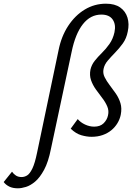

<svg xmlns="http://www.w3.org/2000/svg" viewBox="-194 -731 730 1040"><path d="M-97 289Q-125 289 -144 279.5Q-163 270 -174 255L-129 199Q-120 212 -107.5 220Q-95 228 -77 228Q-62 228 -47.5 219.5Q-33 211 -19 182.5Q-5 154 7 95L123 -458Q138 -534 175.5 -591Q213 -648 265.5 -679.5Q318 -711 380 -711Q428 -711 457 -690.5Q486 -670 496.5 -635.5Q507 -601 498 -560Q491 -523 471.5 -496Q452 -469 430 -446.5Q408 -424 390 -403Q372 -382 367 -358Q362 -335 372.5 -313.5Q383 -292 400 -270Q417 -248 433.5 -224Q450 -200 458.5 -172Q467 -144 460 -109Q455 -85 442 -63.5Q429 -42 409 -25.5Q389 -9 362 0.5Q335 10 302 10Q276 10 246.5 1.5Q217 -7 189 -34L227 -86Q242 -68 266.5 -56.5Q291 -45 316 -45Q349 -45 367.5 -63.5Q386 -82 391 -106Q397 -131 387 -154.5Q377 -178 359.5 -200.5Q342 -223 325 -247Q308 -271 299 -297Q290 -323 296 -354Q302 -380 319 -401.5Q336 -423 358 -444.5Q380 -466 399 -493Q418 -520 426 -556Q435 -598 416.5 -625Q398 -652 355 -652Q296 -652 255 -600Q214 -548 194 -450L82 75Q68 146 45 188.5Q22 231 -3.5 252.5Q-29 274 -53.5 281.5Q-78 289 -97 289Z"/></svg>

Font: Ysabeau Office Medium
Style: Italic
Weight: 500
Italic angle: -12°
Designer: Christian Thalmann (Catharsis Fonts)
Version: Version 2.001;gftools[0.9.30]; featfreeze: tnum,lnum,ss02